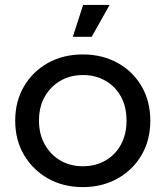

<svg xmlns="http://www.w3.org/2000/svg" viewBox="-20 -757 675 783"><path d="M277 -607 319 -737H427L354 -607ZM318 6Q238 6 176 -29Q114 -64 78 -125Q42 -186 42 -265Q42 -344 78 -405Q114 -466 176 -500.5Q238 -535 318 -535Q397 -535 459.5 -500.5Q522 -466 557.5 -405Q593 -344 593 -265Q593 -186 557.5 -125Q522 -64 459.5 -29Q397 6 318 6ZM318 -79Q369 -79 409.5 -102Q450 -125 473 -167Q496 -209 496 -265Q496 -322 473 -363.5Q450 -405 409.5 -428Q369 -451 319 -451Q267 -451 227 -428Q187 -405 163 -363.5Q139 -322 139 -265Q139 -209 163 -167Q187 -125 227 -102Q267 -79 318 -79Z"/></svg>

Font: Montserrat Z Med
Style: Regular
Weight: 500
Designer: Julieta Ulanovsky
Foundry: Julieta Ulanovsky
Version: Version 8.000